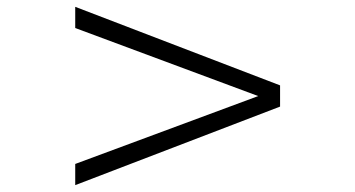

<svg xmlns="http://www.w3.org/2000/svg" viewBox="-20 -581 1040 562"><path d="M200.2 -39.1V-101.1L735.8 -299.8L200.2 -499V-561L799.8 -331.1V-269Z"/></svg>

Font: Charis SIL Eur
Style: Bold
Weight: 700
Foundry: SIL International
Version: Version 5.000